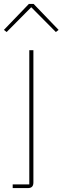

<svg xmlns="http://www.w3.org/2000/svg" viewBox="-45 -763 320 983"><path d="M103 -743 -25 -610 -11 -599 115 -726 241 -599 255 -610 127 -743ZM20 200H97C117 200 126 191 126 171V-506H105V181H20Z"/></svg>

Font: IBM Plex Arabic Thin
Style: Regular
Weight: 100
Designer: Mike Abbink, Paul van der Laan, Pieter van Rosmalen, Wael Morcos, Khajak Apelian
Foundry: Bold Monday
Version: Version 1.0